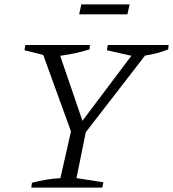

<svg xmlns="http://www.w3.org/2000/svg" viewBox="-20 -851 785 871"><path d="M122 0 125 -22Q190 -39 254 -43L302 -255L176 -602L91 -623L95 -647H388L386 -627Q323 -607 253 -598L354 -303L576 -598L465 -623L469 -647H745L743 -627Q694 -607 638 -599L369 -251L327 -43L449 -24L444 0ZM339 -786 349 -831H568L558 -786Z"/></svg>

Font: Piazzolla SC Light
Style: Italic
Weight: 300
Italic angle: -11.3°
Designer: Juan Pablo del Peral
Foundry: Huerta Tipografica
Version: Version 1.330